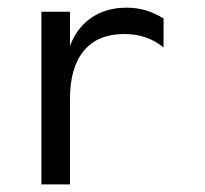

<svg xmlns="http://www.w3.org/2000/svg" viewBox="-20 -485 540 505"><path d="M410.2 -360.4Q386.7 -378.9 361.8 -387.2Q336.9 -395.5 306.6 -395.5Q237.3 -395.5 200.7 -351.6Q164.1 -307.6 164.1 -225.6V0H88.9V-454.1H164.1V-364.3Q182.6 -413.1 221.2 -439Q259.8 -464.8 312.5 -464.8Q340.8 -464.8 364.3 -457.5Q387.7 -450.2 410.2 -436.5Z"/></svg>

Font: BabelStone Marchen
Style: Regular
Weight: 400
Designer: Andrew West
Foundry: Andrew West
Version: Version 9.003 2021-11-11